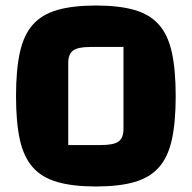

<svg xmlns="http://www.w3.org/2000/svg" viewBox="-20 -660 694 695"><path d="M38 -312Q38 -407 52 -470.5Q66 -534 99 -571Q132 -608 188 -624Q244 -640 327 -640Q411 -640 466.5 -624Q522 -608 555 -571Q588 -534 602 -470.5Q616 -407 616 -312Q616 -217 602 -154Q588 -91 555 -54Q522 -17 466.5 -1Q411 15 327 15Q244 15 188 -1Q132 -17 99 -54Q66 -91 52 -154Q38 -217 38 -312ZM227 -135H346Q392 -135 409.5 -148Q427 -161 427 -193V-490H307Q262 -490 244.5 -477Q227 -464 227 -432Z"/></svg>

Font: Changa ExtraLight
Style: Bold
Weight: 700
Version: Version 3.002; ttfautohint (v1.8.2)